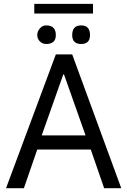

<svg xmlns="http://www.w3.org/2000/svg" viewBox="-20 -989 669 1009"><path d="M457 -203.1H175.8L105.5 0H11.7L273.4 -703.1H359.4L617.2 0H527.3ZM199.2 -277.3H429.7L316.4 -597.7H312.5ZM222.7 -855.5Q273.4 -855.5 273.4 -804.7Q273.4 -757.8 222.7 -757.8Q203.1 -757.8 189.5 -771.5Q175.8 -785.2 175.8 -804.7Q175.8 -824.2 189.5 -839.8Q203.1 -855.5 222.7 -855.5ZM468.8 -968.8V-918H160.2V-968.8ZM406.2 -855.5Q453.1 -855.5 453.1 -804.7Q453.1 -757.8 406.2 -757.8Q359.4 -757.8 359.4 -804.7Q359.4 -855.5 406.2 -855.5Z"/></svg>

Font: 和音 by 宁静之雨，公众号njzyshare
Style: Regular
Weight: 400
Designer: Steve Matteson
Foundry: Ascender Corporation
Version: Version 6.00;June 8, 2018;FontCreator 11.0.0.2388 32-bit